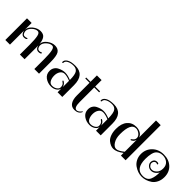

<svg xmlns="http://www.w3.org/2000/svg" viewBox="181 -1821 2901 2901"><g transform="rotate(45 1631.5 -370.0)"><path d="M280 -256Q286 -256 286 -248Q286 -240 274.5 -232.5Q263 -225 233.5 -225Q204 -225 185 -249Q166 -273 163 -302V0H64V-463H163V-317Q167 -380 225 -426.5Q283 -473 346.5 -473Q410 -473 437.5 -434.5Q465 -396 472 -324Q476 -384 534.5 -428.5Q593 -473 655 -473Q721 -473 752.5 -427.5Q784 -382 784 -234V0H684V-208Q684 -326 671.5 -384Q659 -442 624 -442Q580 -442 536 -401Q492 -360 492 -314Q492 -290 504.5 -267.5Q517 -245 545 -245Q562 -245 574.5 -250.5Q587 -256 589 -256Q595 -256 595 -248Q595 -240 583.5 -232.5Q572 -225 544.5 -225Q517 -225 498 -244.5Q479 -264 474 -295Q475 -276 475 -234V0H375V-208Q375 -326 362.5 -384Q350 -442 315 -442Q271 -442 227 -401Q183 -360 183 -314Q183 -290 195.5 -267.5Q208 -245 230.5 -245Q253 -245 265.5 -250.5Q278 -256 280 -256Z M1049 10Q977 10 921.5 -30.5Q866 -71 866 -143Q866 -185 886.5 -216Q907 -247 939 -262Q998 -292 1054 -292Q1110 -292 1181 -262Q1180 -378 1152.5 -416.5Q1125 -455 1068 -455Q1011 -455 969.5 -434Q928 -413 928 -378Q928 -366 917.5 -366Q907 -366 907 -377Q907 -419 953.5 -446.5Q1000 -474 1091 -474Q1281 -474 1281 -250V0H1181V-79Q1174 -40 1136 -15Q1098 10 1049 10ZM1137 -177Q1173 -152 1181 -108V-244Q1109 -273 1063.5 -273Q1018 -273 992 -235Q966 -197 966 -142Q966 -87 987.5 -48.5Q1009 -10 1052.5 -10Q1096 -10 1129 -32.5Q1162 -55 1162 -86Q1162 -140 1126 -160Q1111 -169 1111 -177Q1111 -185 1118 -185Q1125 -185 1137 -177Z M1329 -443V-463H1421V-600H1521V-463H1626V-443H1521V-134Q1521 -10 1575 -10Q1596 -10 1614 -23.5Q1632 -37 1642 -50.5Q1652 -64 1656 -64Q1660 -64 1660 -59.5Q1660 -55 1657 -49Q1627 10 1547 10Q1483 10 1452 -39Q1421 -88 1421 -170V-443Z M1870 10Q1798 10 1742.5 -30.5Q1687 -71 1687 -143Q1687 -185 1707.5 -216Q1728 -247 1760 -262Q1819 -292 1875 -292Q1931 -292 2002 -262Q2001 -378 1973.5 -416.5Q1946 -455 1889 -455Q1832 -455 1790.5 -434Q1749 -413 1749 -378Q1749 -366 1738.5 -366Q1728 -366 1728 -377Q1728 -419 1774.5 -446.5Q1821 -474 1912 -474Q2102 -474 2102 -250V0H2002V-79Q1995 -40 1957 -15Q1919 10 1870 10ZM1958 -177Q1994 -152 2002 -108V-244Q1930 -273 1884.5 -273Q1839 -273 1813 -235Q1787 -197 1787 -142Q1787 -87 1808.5 -48.5Q1830 -10 1873.5 -10Q1917 -10 1950 -32.5Q1983 -55 1983 -86Q1983 -140 1947 -160Q1932 -169 1932 -177Q1932 -185 1939 -185Q1946 -185 1958 -177Z M2534 0V-57Q2447 10 2378 10Q2321 10 2263 -38Q2233 -63 2214 -114Q2195 -165 2195 -233Q2195 -347 2248.5 -410Q2302 -473 2393 -473Q2444 -473 2484 -450Q2524 -427 2534 -386V-750H2634V0ZM2295 -220Q2295 -132 2330.5 -75.5Q2366 -19 2411 -19Q2456 -19 2534 -82V-336Q2527 -306 2505.5 -288Q2484 -270 2473 -270Q2465 -270 2465 -280Q2465 -285 2483 -297Q2517 -321 2517 -358.5Q2517 -396 2480.5 -424.5Q2444 -453 2405 -453Q2295 -453 2295 -220Z M2730 -231Q2730 -333 2800.5 -402Q2871 -471 2981.5 -471Q3092 -471 3161 -406Q3230 -341 3230 -235Q3230 -172 3206 -123.5Q3182 -75 3144 -48Q3066 5 2981 5Q2898 5 2819 -50Q2780 -77 2755 -124.5Q2730 -172 2730 -231ZM3015 -295 2986 -301Q2967 -301 2953.5 -284.5Q2940 -268 2940 -245.5Q2940 -223 2960 -201Q2980 -179 3016.5 -179Q3053 -179 3088.5 -214.5Q3124 -250 3124 -315Q3124 -380 3082.5 -415.5Q3041 -451 2978 -451Q2938 -451 2909 -435.5Q2880 -420 2865 -398Q2850 -376 2842 -342Q2830 -292 2830 -226Q2830 -15 2984 -15Q3075 -15 3104 -84Q3129 -143 3129 -237Q3120 -211 3087.5 -185Q3055 -159 3016 -159Q2977 -159 2948.5 -185.5Q2920 -212 2920 -245Q2920 -278 2938 -299.5Q2956 -321 2989.5 -321Q3023 -321 3023 -302Q3023 -295 3015 -295Z"/></g></svg>

Font: Spirax
Style: Regular
Weight: 400
Designer: Brenda Gallo (gbrenda1987@gmail.com)
Foundry: Brenda Gallo
Version: Version 1.002